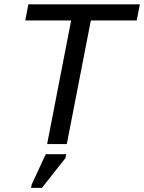

<svg xmlns="http://www.w3.org/2000/svg" viewBox="-20 -679 679 905"><path d="M408.2 -582.5 294.9 0H202.1L315.4 -582.5H99.1L113.8 -658.7H639.2L624.5 -582.5ZM126.5 206.5 129.4 190.4 195.8 47.9H292L288.6 65.9L177.7 206.5Z"/></svg>

Font: Liberation Mono
Style: Italic
Weight: 400
Italic angle: -12°
Monospace: yes
Designer: Steve Matteson
Foundry: Ascender Corporation
Version: Version 2.1.5